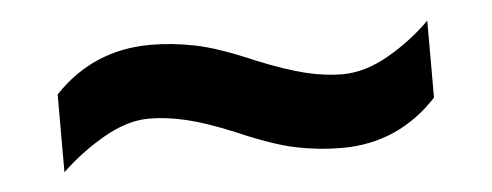

<svg xmlns="http://www.w3.org/2000/svg" viewBox="-27 -476 631 246"><g transform="rotate(-5 288.5 -352.5)"><path d="M271 -308Q235 -323 209.5 -329Q184 -335 162 -335Q134 -335 103.5 -317.5Q73 -300 48 -276V-376Q98 -429 172 -429Q200 -429 229.5 -423Q259 -417 305 -397Q342 -382 367 -376Q392 -370 414 -370Q443 -370 473.5 -387.5Q504 -405 528 -429V-330Q478 -276 405 -276Q376 -276 346.5 -282Q317 -288 271 -308Z"/></g></svg>

Font: Noto Sans Thai Looped SemiBold
Style: Regular
Weight: 600
Designer: Sasikarn Vongin, Ben Mitchell
Foundry: The Fontpad Ltd
Version: Version 1.001; ttfautohint (v1.8.4.7-5d5b)